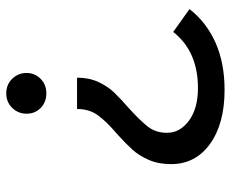

<svg xmlns="http://www.w3.org/2000/svg" viewBox="-82 -493 737 613"><g transform="rotate(-90 286.5 -186.5)"><path d="M230 -470Q230 -497 248.5 -516Q267 -535 295 -535Q323 -535 341.5 -516Q360 -497 360 -470Q360 -444 341.5 -425.5Q323 -407 295 -407Q267 -407 248.5 -425Q230 -443 230 -470ZM69 -9Q69 -49 82.5 -80Q96 -111 115 -132Q134 -153 165 -181Q205 -215 225 -242.5Q245 -270 245 -309H345Q345 -271 331.5 -241.5Q318 -212 298.5 -191.5Q279 -171 247 -143Q207 -107 188 -82Q169 -57 169 -22Q169 20 208 48.5Q247 77 312 77Q429 77 491 -2L564 50Q522 104 457 133Q392 162 306 162Q198 162 133.5 115.5Q69 69 69 -9Z"/></g></svg>

Font: Montserrat Alternates Medium
Style: Regular
Weight: 500
Designer: Julieta Ulanovsky
Foundry: Julieta Ulanovsky
Version: Version 7.200